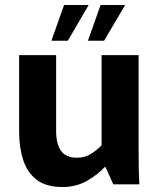

<svg xmlns="http://www.w3.org/2000/svg" viewBox="-20 -742 637 773"><path d="M232 11Q166 11 128 -18Q90 -47 73.5 -97.5Q57 -148 57 -213V-520H206V-214Q206 -163 225.5 -135Q245 -107 290 -107Q322 -107 347 -123Q372 -139 389 -157V-520H538V-166Q538 -118 538.5 -77Q539 -36 541 0H436L405 -69H401Q375 -40 331 -14.5Q287 11 232 11ZM187 -578 238 -722H337L253 -578ZM334 -578 385 -722H484L399 -578Z"/></svg>

Font: Murecho SemiBold
Style: Regular
Weight: 600
Designer: Neil Summerour
Foundry: Positype
Version: Version 1.010; ttfautohint (v1.8.3)